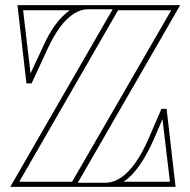

<svg xmlns="http://www.w3.org/2000/svg" viewBox="-20 -728 742 748"><path d="M20 0 419 -692H323Q295 -692 267.5 -674.5Q240 -657 214.5 -623Q189 -589 165 -537L103 -403H83L48 -708H682L283 -16H389Q421 -16 450.5 -35.5Q480 -55 508 -94.5Q536 -134 561 -193L609 -304H629L664 0ZM99 -442 147 -545Q170 -597 196.5 -632.5Q223 -668 252 -688H70ZM55 -20H261L647 -688H440ZM462 -20H642L613 -264L579 -185Q552 -124 523 -83Q494 -42 462 -20Z"/></svg>

Font: Kalnia Glaze Thin
Style: Regular
Weight: 100
Version: Version 1.110